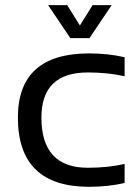

<svg xmlns="http://www.w3.org/2000/svg" viewBox="-20 -718 540 738"><path d="M459 -14.6Q395.5 0 322.3 0Q48.8 0 48.8 -266.1Q48.8 -512.7 322.3 -512.7Q395.5 -512.7 459 -498V-424.8Q395.5 -439.5 317.4 -439.5Q139.2 -439.5 139.2 -266.1Q139.2 -73.2 317.4 -73.2Q395.5 -73.2 459 -87.9ZM165 -698.2H238.3L287.1 -620.1L335.9 -698.2H409.2L323.7 -571.3H250.5Z"/></svg>

Font: Voltera
Style: Regular
Weight: 400
Designer: Bernd Montag
Version: Version 1.301